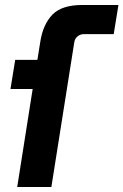

<svg xmlns="http://www.w3.org/2000/svg" viewBox="-20 -750 495 770"><path d="M49 0 111 -393H22L41 -510H130L142 -585Q153 -653 190.5 -691.5Q228 -730 310 -730H455L436 -613H315Q302 -613 291 -604Q280 -595 278 -581L186 0Z"/></svg>

Font: MuseoModerno SemiBold
Style: Italic
Weight: 600
Italic angle: -9°
Designer: Pablo Cosgaya, Héctor Gatti, Marcela Romero, and the Authors of The MuseoModerno Project.
Foundry: Omnibus-Type Team
Version: Version 1.003